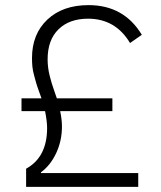

<svg xmlns="http://www.w3.org/2000/svg" viewBox="-20 -730 629 750"><path d="M520 0H82V-71Q164 -116 164 -230Q164 -256 156 -296H64V-346H142Q141 -349 132 -374Q123 -399 121 -407Q119 -415 113.5 -434.5Q108 -454 106.5 -470Q105 -486 105 -503Q105 -597 165 -653.5Q225 -710 326 -710Q464 -710 534 -594L488 -562Q431 -657 324 -657Q251 -657 208.5 -615.5Q166 -574 166 -498Q166 -482 168 -466Q170 -450 174.5 -432.5Q179 -415 182 -405Q185 -395 192.5 -373.5Q200 -352 202 -346H419V-296H215Q222 -263 222 -236Q222 -180 199.5 -132Q177 -84 140 -57V-54H520Z"/></svg>

Font: IBM Plex Sans Light
Style: Regular
Weight: 300
Designer: Mike Abbink, Paul van der Laan, Pieter van Rosmalen
Foundry: Bold Monday
Version: Version 3.0